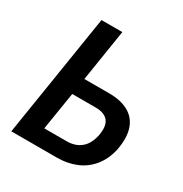

<svg xmlns="http://www.w3.org/2000/svg" viewBox="-165 -831 912 957"><g transform="rotate(30 291.5 -352.5)"><path d="M33 0 145 -705H265L218 -408H360Q429 -408 473 -383Q517 -358 533.5 -309Q550 -260 536 -185Q522 -124 488 -82.5Q454 -41 404.5 -20.5Q355 0 295 0ZM168 -95H296Q346 -95 378 -121.5Q410 -148 421 -201Q432 -258 410.5 -285.5Q389 -313 338 -313H203Z"/></g></svg>

Font: Nunito Sans 10pt Condensed
Style: Bold Italic
Weight: 700
Width: 3
Italic angle: -9°
Designer: Vernon Adams
Foundry: Vernon Adams
Version: Version 3.101;gftools[0.9.27]